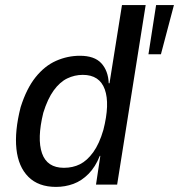

<svg xmlns="http://www.w3.org/2000/svg" viewBox="-20 -725 703 754"><path d="M200 9Q131 9 91.5 -30.5Q52 -70 44.5 -140Q37 -210 61 -304Q84 -377 119.5 -421.5Q155 -466 200 -486Q245 -506 294 -506Q351 -506 378 -476.5Q405 -447 407 -398H410L459 -705H552L440 0H357L374 -113H372Q355 -70 328 -42.5Q301 -15 268.5 -3Q236 9 200 9ZM231 -66Q266 -66 294 -80Q322 -94 346 -127Q370 -160 386 -215Q412 -317 391.5 -374Q371 -431 305 -431Q273 -431 244 -417Q215 -403 191 -370Q167 -337 150 -282Q125 -180 145 -123Q165 -66 231 -66ZM563 -512 593 -705H663L612 -512Z"/></svg>

Font: Nunito Sans 7pt Condensed Medium
Style: Italic
Weight: 500
Width: 3
Italic angle: -9°
Designer: Vernon Adams
Foundry: Vernon Adams
Version: Version 3.101;gftools[0.9.27]